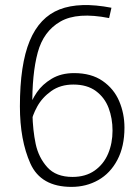

<svg xmlns="http://www.w3.org/2000/svg" viewBox="-20 -730 555 763"><path d="M264.2 12.7Q142.6 12.7 100.8 -80.1Q59.1 -172.9 59.1 -307.6Q59.1 -473.6 98.1 -567.6Q137.2 -661.6 216.8 -692.6Q296.4 -723.6 422.9 -699.2L413.6 -658.2Q287.6 -683.1 220.2 -644.5Q152.8 -606 129.9 -521.2Q106.9 -436.5 108.4 -303.2Q108.4 -297.4 108.4 -291Q108.4 -284.7 108.9 -278.3Q110.4 -211.9 121.8 -158Q133.3 -104 168 -65.4Q202.6 -26.9 268.1 -26.9Q320.3 -26.9 356.2 -52.2Q392.1 -77.6 409.7 -119.4Q427.2 -161.1 427.2 -210.9Q427.2 -259.8 411.6 -301Q396 -342.3 361.1 -368.2Q326.2 -394 271.5 -394Q220.2 -394 183.8 -368.2Q147.5 -342.3 127.9 -306.6Q108.4 -271 103 -239.7L95.7 -301.8Q105.5 -332 126.7 -363.3Q147.9 -394.5 185.3 -417Q222.7 -439.5 274.4 -439.5Q342.8 -439.5 387.7 -408.4Q432.6 -377.4 453.6 -328.1Q474.6 -278.8 474.6 -222.7Q474.6 -147.9 446.5 -94.7Q418.5 -41.5 370.6 -14.4Q322.8 12.7 264.2 12.7Z"/></svg>

Font: DavidDev Light
Style: Regular
Weight: 300
Designer: David.dev
Foundry: David.dev
Version: Version 1.001;FEAKit 1.0